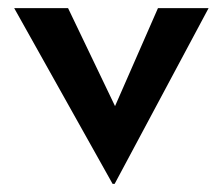

<svg xmlns="http://www.w3.org/2000/svg" viewBox="-20 -443 550 474"><path d="M495 -423 263 11H258L15 -423H148L264 -181L370 -423Z"/></svg>

Font: Josefin Sans SemiBold
Style: Regular
Weight: 600
Designer: Santiago Orozco
Foundry: Typemade
Version: Version 2.000